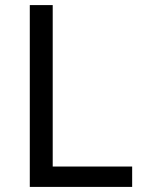

<svg xmlns="http://www.w3.org/2000/svg" viewBox="-20 -734 564 754"><path d="M97 0V-714H187V-80H499V0Z"/></svg>

Font: Noto Sans Zanabazar Square
Style: Regular
Weight: 400
Version: Version 2.005; ttfautohint (v1.8.4.7-5d5b)